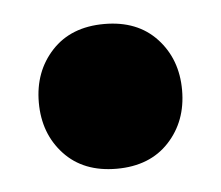

<svg xmlns="http://www.w3.org/2000/svg" viewBox="-30 -211 298 259"><g transform="rotate(-5 119.0 -81.0)"><path d="M22 -81Q22 -123 48 -151Q74 -179 119 -179Q164 -179 190 -151Q216 -123 216 -81Q216 -39 190 -11Q164 17 119 17Q74 17 48 -11Q22 -39 22 -81Z"/></g></svg>

Font: Baloo Da
Style: Regular
Weight: 400
Designer: Noopur Datye and Ek Type
Foundry: Ek Type
Version: Version 1.443;PS 1.000;hotconv 16.6.51;makeotf.lib2.5.65220;